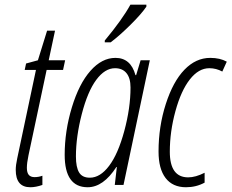

<svg xmlns="http://www.w3.org/2000/svg" viewBox="-20 -786 984 816"><path d="M108.9 9.8Q46.9 9.8 46.9 -64Q46.9 -84 53.2 -112.8L132.8 -488.8H85L90.8 -516.1L141.1 -529.8L180.2 -655.8H213.9L187 -529.8H256.8L248 -488.8H178.2L101.1 -126Q94.2 -93.3 94.2 -72.8Q94.2 -52.2 102.3 -42.7Q110.4 -33.2 127 -33.2Q143.6 -33.2 160.2 -39.1V0Q132.3 9.8 108.9 9.8Z M425.3 -606V-613.8Q500 -703.6 534.2 -766.1H602.1V-757.8Q581.1 -726.6 534.4 -680.4Q487.8 -634.3 450.2 -606ZM352.5 9.8Q254.9 9.8 254.9 -127.9Q254.9 -229 285.4 -329.6Q315.9 -430.2 364.5 -485.1Q413.1 -540 470.7 -540Q535.6 -540 555.7 -466.8H558.6L577.6 -529.8H616.7L504.9 0H467.8L476.6 -76.2H474.6Q418.9 9.8 352.5 9.8ZM361.8 -30.8Q405.8 -30.8 443.8 -81.3Q481.9 -131.8 508.3 -229.5Q534.7 -327.1 534.7 -414.1Q534.7 -454.1 517.6 -475.1Q500.5 -496.1 468.8 -496.1Q425.8 -496.1 389.2 -446.8Q352.5 -397.5 327.6 -301.3Q302.7 -205.1 302.7 -121.1Q302.7 -75.2 316.2 -53Q329.6 -30.8 361.8 -30.8Z M770.5 9.8Q713.9 9.8 683.8 -29.3Q653.8 -68.4 653.8 -142.1Q653.8 -248 684.6 -343.8Q715.3 -439.5 763.9 -489.7Q812.5 -540 873.5 -540Q915 -540 943.8 -523.9L924.8 -481.9Q898.9 -496.1 869.6 -496.1Q824.2 -496.1 786.9 -448.5Q749.5 -400.9 725.6 -313.7Q701.7 -226.6 701.7 -141.1Q701.7 -32.2 779.8 -32.2Q811 -32.2 849.6 -51.8V-9.8Q813.5 9.8 770.5 9.8Z"/></svg>

Font: Open Sans Hebrew Condensed Light
Style: Italic
Weight: 300
Width: 3
Italic angle: -12°
Foundry: Ascender Corporation, Yanek Iontef
Version: Version 2.001;PS 002.001;hotconv 1.0.70;makeotf.lib2.5.58329